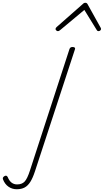

<svg xmlns="http://www.w3.org/2000/svg" viewBox="-309 -856 753 1393"><path d="M-188 517Q-221 517 -247.5 498.5Q-274 480 -287 446Q-290 438 -287.5 432.5Q-285 427 -277 422Q-269 417 -263 419Q-257 421 -253 429Q-242 456 -225 469Q-208 482 -185 482Q-150 482 -130.5 461.5Q-111 441 -92 382L195 -500Q198 -508 203 -511.5Q208 -515 218 -515Q227 -515 232.5 -511Q238 -507 235 -499L-55 386Q-71 435 -89 463.5Q-107 492 -130.5 504.5Q-154 517 -188 517ZM111 -630Q105 -630 99.5 -635Q94 -640 94 -645Q94 -649 95.5 -652Q97 -655 101 -659L293 -828Q298 -833 302 -834.5Q306 -836 310 -836Q314 -836 317.5 -834.5Q321 -833 325 -828L419 -659Q421 -656 422.5 -652.5Q424 -649 424 -646Q424 -639 418 -634.5Q412 -630 406 -630Q402 -630 398.5 -632Q395 -634 393 -638L303 -784L129 -639Q122 -633 118.5 -631.5Q115 -630 111 -630Z"/></svg>

Font: Playwrite RO Thin
Style: Regular
Weight: 250
Version: Version 1.002